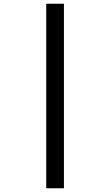

<svg xmlns="http://www.w3.org/2000/svg" viewBox="-20 -778 591 1030"><path d="M228 -758V232H323V-758Z"/></svg>

Font: Noto Sans Bamum SemiBold
Style: Regular
Weight: 600
Designer: Monotype Design Team
Foundry: Monotype Imaging Inc.
Version: Version 2.002